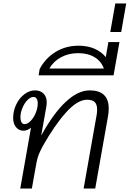

<svg xmlns="http://www.w3.org/2000/svg" viewBox="-20 -1089 749 1109"><path d="M608 -462Q608 -439 604 -418L530 0H463L537 -418Q541 -438 541 -456Q541 -486 527 -499.5Q513 -513 483 -513Q427 -513 360.5 -438.5Q294 -364 227 -245Q213 -219 204.5 -198Q196 -177 191 -151L164 0H97L159 -351Q137 -334 116 -334Q89 -334 72.5 -354.5Q56 -375 56 -407Q56 -448 73.5 -485Q91 -522 120.5 -544.5Q150 -567 182 -567Q213 -567 231.5 -548.5Q250 -530 250 -497Q250 -491 248 -475L218 -306Q289 -435 360 -501Q431 -567 498 -567Q608 -567 608 -462ZM198 -492Q198 -509 191.5 -519Q185 -529 174 -529Q156 -529 138.5 -511Q121 -493 109.5 -465.5Q98 -438 98 -411Q98 -394 104 -383Q110 -372 122 -372Q139 -372 157 -390.5Q175 -409 186.5 -437Q198 -465 198 -492Z M670 -846 636 -654H203L209 -690Q242 -753 301 -789Q360 -825 433 -825Q485 -825 525 -808Q565 -791 591 -759L606 -846ZM580 -693Q565 -735 526.5 -758.5Q488 -782 431 -782Q376 -782 332 -758Q288 -734 265 -693Z M646 -1069H709L680 -904H617Z"/></svg>

Font: KoHo
Style: Italic
Weight: 400
Italic angle: -10°
Designer: Cadson Demak & Katatrad Team
Foundry: Cadson Demak Co.,Ltd.
Version: Version 1.000